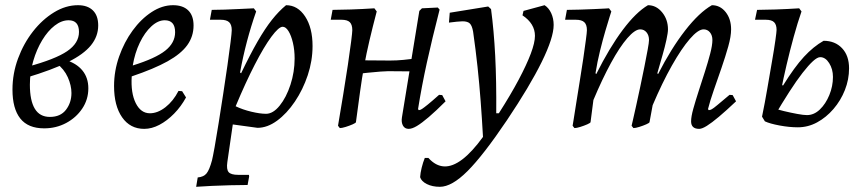

<svg xmlns="http://www.w3.org/2000/svg" viewBox="-20 -484 3306 739"><path d="M150 10Q88 10 58 -28Q28 -66 28 -139Q28 -201 49.5 -259Q71 -317 107 -363Q143 -409 188 -436.5Q233 -464 280 -464Q317 -464 337.5 -444Q358 -424 358 -386Q358 -344 330 -309.5Q302 -275 241.5 -245Q181 -215 81 -185L86 -227Q193 -256 238.5 -287Q284 -318 284 -361Q284 -406 244 -406Q217 -406 190.5 -385.5Q164 -365 142.5 -329.5Q121 -294 108 -249.5Q95 -205 95 -158Q95 -97 114 -65.5Q133 -34 172 -34Q213 -34 234 -61.5Q255 -89 255 -126Q255 -155 241 -186.5Q227 -218 197 -241L230 -254Q274 -241 297 -213Q320 -185 320 -144Q320 -101 296.5 -66Q273 -31 234.5 -10.5Q196 10 150 10Z M725 -386Q725 -344 701 -310.5Q677 -277 625 -248Q573 -219 487 -190Q483 -126 502.5 -87Q522 -48 557 -48Q587 -48 617 -71.5Q647 -95 667 -134L681 -133L696 -109Q677 -74 650 -46.5Q623 -19 593.5 -3.5Q564 12 535 12Q481 12 450 -32.5Q419 -77 419 -153Q419 -211 438.5 -266.5Q458 -322 490.5 -366.5Q523 -411 563.5 -437.5Q604 -464 646 -464Q684 -464 704.5 -444Q725 -424 725 -386ZM614 -406Q588 -406 562.5 -382.5Q537 -359 518 -319.5Q499 -280 491 -232Q578 -259 616 -289Q654 -319 654 -360Q654 -406 614 -406Z M741 199Q764 197 775 183.5Q786 170 796 133Q799 121 806 82.5Q813 44 821.5 -10Q830 -64 839 -122Q848 -180 855.5 -233Q863 -286 867.5 -322.5Q872 -359 872 -368Q872 -389 862 -398.5Q852 -408 829 -408H788L795 -446Q816 -446 845 -447Q874 -448 904 -449.5Q934 -451 957 -452L966 -440Q926 -326 904 -205L908 -202Q943 -275 971.5 -324.5Q1000 -374 1026.5 -407.5Q1053 -441 1081 -464Q1126 -464 1154.5 -420.5Q1183 -377 1183 -307Q1183 -250 1164.5 -194.5Q1146 -139 1115 -93Q1084 -47 1046.5 -19.5Q1009 8 971 8L876 -5L855 140Q851 168 860 178.5Q869 189 897 189H938L939 195L933 228Q902 228 865.5 229Q829 230 795 231.5Q761 233 735 235ZM1068 -381Q1053 -381 1024.5 -342.5Q996 -304 960.5 -235Q925 -166 887 -75Q914 -62 947.5 -54Q981 -46 1004 -46Q1031 -46 1056.5 -77.5Q1082 -109 1098 -158Q1114 -207 1114 -259Q1114 -291 1107.5 -319Q1101 -347 1090.5 -364Q1080 -381 1068 -381Z M1288 9 1281 0Q1291 -59 1301 -120Q1311 -181 1319 -234.5Q1327 -288 1331.5 -324Q1336 -360 1336 -368Q1336 -389 1326.5 -398.5Q1317 -408 1294 -408H1253L1260 -446Q1285 -446 1330 -447.5Q1375 -449 1421 -452L1430 -440Q1414 -379 1402 -328Q1390 -277 1381.5 -230Q1373 -183 1366 -132L1350 -14Q1350 -11 1337.5 -5.5Q1325 0 1310.5 4.5Q1296 9 1288 9ZM1341 -198 1349 -252Q1382 -252 1415 -251.5Q1448 -251 1481 -251Q1507 -251 1532.5 -253.5Q1558 -256 1602 -262L1597 -209L1474 -210Q1466 -210 1444.5 -208.5Q1423 -207 1395 -204Q1367 -201 1341 -198ZM1682 -118 1695 -94Q1658 -57 1630.5 -33.5Q1603 -10 1584.5 1Q1566 12 1553 12Q1538 12 1531 -0.5Q1524 -13 1527 -32L1594 -442L1604 -452L1665 -455L1672 -447Q1643 -334 1623 -243Q1603 -152 1589 -64L1592 -60Q1597 -60 1604 -64.5Q1611 -69 1626.5 -81.5Q1642 -94 1670 -119Z M1995 -442 2076 -464Q2092 -454 2101.5 -433.5Q2111 -413 2111 -388Q2111 -339 2065 -245.5Q2019 -152 1931 -21Q1840 114 1779.5 174.5Q1719 235 1673 235Q1644 235 1623 224.5Q1602 214 1597 198Q1598 182 1603 161.5Q1608 141 1615 124H1629Q1657 155 1689.5 156.5Q1722 158 1759.5 129.5Q1797 101 1839 43Q1835 -29 1830 -95Q1825 -161 1818 -226.5Q1811 -292 1801 -362Q1797 -385 1788.5 -393.5Q1780 -402 1760 -402Q1754 -402 1738 -400.5Q1722 -399 1708 -397L1711 -435L1859 -459L1870 -449Q1881 -367 1886 -269.5Q1891 -172 1890 -48H1900Q1946 -120 1976.5 -177.5Q2007 -235 2023 -277.5Q2039 -320 2039 -346Q2039 -393 1991 -425Z M2708 -60Q2713 -60 2719.5 -63.5Q2726 -67 2741.5 -80Q2757 -93 2788 -119L2800 -118L2813 -94Q2775 -58 2747 -34.5Q2719 -11 2700.5 0.5Q2682 12 2671 12Q2640 12 2640 -17Q2640 -35 2648.5 -65.5Q2657 -96 2669 -133Q2681 -170 2693 -207.5Q2705 -245 2713.5 -277.5Q2722 -310 2722 -330Q2722 -348 2712.5 -359.5Q2703 -371 2688 -371Q2667 -371 2635 -334Q2603 -297 2566 -231.5Q2529 -166 2492 -79L2480 -14Q2480 -11 2467.5 -5.5Q2455 0 2440.5 4.5Q2426 9 2418 9L2411 0Q2411 0 2416 -21.5Q2421 -43 2428.5 -77Q2436 -111 2444.5 -151Q2453 -191 2460.5 -228.5Q2468 -266 2473 -293.5Q2478 -321 2478 -330Q2478 -348 2468.5 -359.5Q2459 -371 2444 -371Q2424 -371 2394.5 -337Q2365 -303 2331.5 -241.5Q2298 -180 2264 -99L2253 -14Q2253 -11 2240.5 -5.5Q2228 0 2213.5 4.5Q2199 9 2191 9L2184 0Q2184 0 2188 -24.5Q2192 -49 2198 -88Q2204 -127 2211.5 -172Q2219 -217 2225 -258.5Q2231 -300 2235 -330Q2239 -360 2239 -368Q2239 -389 2229 -398.5Q2219 -408 2196 -408H2155L2162 -446Q2185 -446 2212.5 -447Q2240 -448 2265.5 -449Q2291 -450 2307.5 -451Q2324 -452 2324 -452L2333 -440Q2333 -440 2326.5 -419.5Q2320 -399 2310 -365Q2300 -331 2289.5 -288.5Q2279 -246 2272 -202L2275 -199Q2326 -301 2377 -369Q2428 -437 2474 -464Q2506 -464 2528.5 -436.5Q2551 -409 2551 -371Q2551 -358 2545 -330.5Q2539 -303 2530.5 -273.5Q2522 -244 2516 -223Q2510 -202 2510 -202L2513 -199Q2563 -297 2617 -366.5Q2671 -436 2720 -464Q2752 -464 2773 -437.5Q2794 -411 2794 -371Q2794 -344 2783 -305Q2772 -266 2757 -222.5Q2742 -179 2727.5 -137.5Q2713 -96 2705 -64Z M3051 6Q3018 6 2980.5 -1Q2943 -8 2924 -17L2982 -159L2994 -155Q3038 -226 3074.5 -265.5Q3111 -305 3150 -327Q3194 -327 3221 -298.5Q3248 -270 3248 -221Q3248 -178 3232 -137.5Q3216 -97 3188 -64.5Q3160 -32 3125 -13Q3090 6 3051 6ZM2924 -17 2913 -35Q2924 -88 2933.5 -144Q2943 -200 2951.5 -248.5Q2960 -297 2964.5 -329.5Q2969 -362 2969 -369Q2969 -389 2959.5 -398.5Q2950 -408 2927 -408H2886L2894 -446Q2919 -446 2964.5 -447.5Q3010 -449 3056 -452L3065 -440Q3050 -397 3035 -342.5Q3020 -288 3007.5 -234.5Q2995 -181 2987 -140ZM2957 -31 2950 -70Q2970 -63 2997 -56.5Q3024 -50 3048.5 -45.5Q3073 -41 3086 -41Q3113 -41 3135.5 -62.5Q3158 -84 3172 -118Q3186 -152 3186 -188Q3186 -218 3171.5 -241Q3157 -264 3137 -264Q3126 -264 3109 -248.5Q3092 -233 3069 -203.5Q3046 -174 3018 -130.5Q2990 -87 2957 -31Z"/></svg>

Font: Alegreya
Style: Italic
Weight: 400
Italic angle: -7°
Designer: Juan Pablo del Peral
Foundry: Huerta Tipografica
Version: Version 2.009